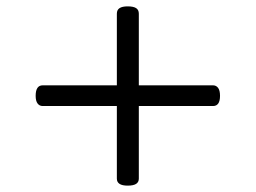

<svg xmlns="http://www.w3.org/2000/svg" viewBox="-20 -738 803 603"><path d="M381 -155Q364 -155 355.5 -160.5Q347 -166 347 -177V-695Q347 -707 355.5 -712.5Q364 -718 381 -718Q399 -718 407.5 -712.5Q416 -707 416 -695V-177Q416 -166 407.5 -160.5Q399 -155 381 -155ZM114 -405Q104 -405 98 -413Q92 -421 92 -437Q92 -470 114 -470H649Q659 -470 665 -462Q671 -454 671 -437Q671 -405 649 -405Z"/></svg>

Font: Playwrite CL Light
Style: Regular
Weight: 300
Designer: Veronika Burian, José Scaglione
Foundry: TypeTogether
Version: Version 1.002